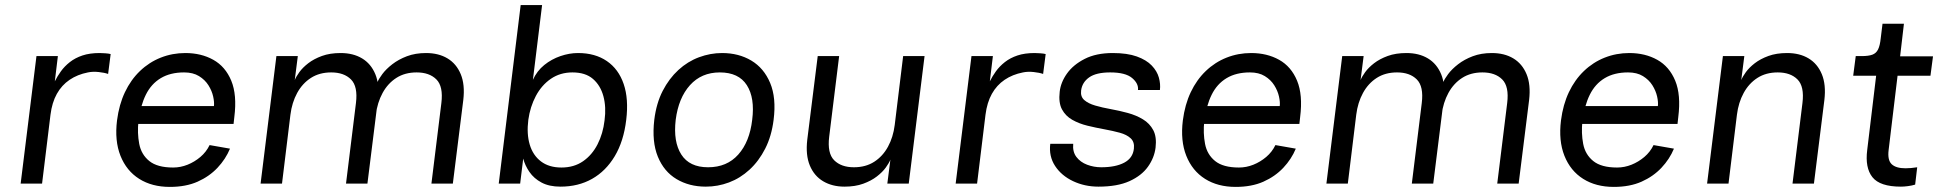

<svg xmlns="http://www.w3.org/2000/svg" viewBox="-20 -720 7607 753"><path d="M61 0 123 -500H207L195 -401Q205 -421 219 -440.5Q233 -460 254 -476.5Q275 -493 303.5 -502.5Q332 -512 371 -512Q379 -512 393 -511Q407 -510 414 -508L404 -430Q390 -435 367 -437.5Q344 -440 325 -436Q284 -428 253 -407Q222 -386 203 -352Q184 -318 178 -270L145 0Z M646 13Q576 13 526 -18.5Q476 -50 452.5 -109Q429 -168 439 -248Q447 -310 470 -358.5Q493 -407 529 -441.5Q565 -476 610.5 -494Q656 -512 707 -512Q769 -512 816.5 -485.5Q864 -459 887 -403.5Q910 -348 899 -261L896 -234H517L526 -304H819Q821 -319 816 -341.5Q811 -364 797.5 -385.5Q784 -407 760.5 -421.5Q737 -436 702 -436Q648 -436 610.5 -413.5Q573 -391 552 -348.5Q531 -306 523 -245Q518 -198 526 -156Q534 -114 565.5 -88.5Q597 -63 659 -63Q688 -63 715.5 -74Q743 -85 766 -104.5Q789 -124 802 -151L882 -137Q865 -96 833 -62Q801 -28 755 -7.5Q709 13 646 13Z M1002 0 1064 -500H1148L1136 -406Q1141 -419 1154 -437Q1167 -455 1189 -472Q1211 -489 1242.5 -500.5Q1274 -512 1316 -512Q1365 -512 1400 -491Q1435 -470 1452 -429Q1469 -388 1462 -328L1421 0H1337L1376 -316Q1384 -381 1356.5 -408.5Q1329 -436 1279 -436Q1233 -436 1199.5 -414.5Q1166 -393 1145.5 -355.5Q1125 -318 1119 -270L1086 0ZM1672 0 1711 -316Q1719 -381 1691.5 -408.5Q1664 -436 1614 -436Q1568 -436 1534.5 -414.5Q1501 -393 1480.5 -355.5Q1460 -318 1454 -270L1460 -397Q1465 -410 1479.5 -429.5Q1494 -449 1518.5 -468Q1543 -487 1576 -499.5Q1609 -512 1651 -512Q1700 -512 1735 -491Q1770 -470 1787 -429Q1804 -388 1797 -328L1756 0Z M2070 -407Q2086 -442 2114.5 -465Q2143 -488 2178 -500Q2213 -512 2247 -512Q2314 -512 2360 -480.5Q2406 -449 2426 -390.5Q2446 -332 2436 -250Q2426 -166 2391 -107.5Q2356 -49 2302 -18.5Q2248 12 2178 12Q2134 12 2104 -4Q2074 -20 2056.5 -45.5Q2039 -71 2032 -98L2020 0H1936L2022 -700H2106ZM2225 -436Q2177 -436 2140.5 -411Q2104 -386 2081.5 -343.5Q2059 -301 2052 -250Q2045 -195 2057.5 -153Q2070 -111 2101.5 -87Q2133 -63 2182 -63Q2231 -63 2266.5 -87.5Q2302 -112 2323.5 -154Q2345 -196 2351 -248Q2358 -300 2346.5 -342.5Q2335 -385 2305.5 -410.5Q2276 -436 2225 -436Z M2748 12Q2683 12 2633.5 -17.5Q2584 -47 2560 -105.5Q2536 -164 2546 -250Q2554 -315 2579 -363.5Q2604 -412 2640.5 -445.5Q2677 -479 2721.5 -495.5Q2766 -512 2812 -512Q2877 -512 2926.5 -482.5Q2976 -453 3000.5 -394.5Q3025 -336 3014 -250Q3006 -186 2981 -137Q2956 -88 2919.5 -54.5Q2883 -21 2839 -4.5Q2795 12 2748 12ZM2757 -64Q2831 -64 2875.5 -114Q2920 -164 2930 -250Q2941 -336 2909 -386Q2877 -436 2803 -436Q2731 -436 2686 -386Q2641 -336 2630 -250Q2620 -164 2652 -114Q2684 -64 2757 -64Z M3606 -500 3544 0H3460L3472 -94Q3467 -81 3454 -63Q3441 -45 3419 -28Q3397 -11 3365.5 0.5Q3334 12 3292 12Q3244 12 3208.5 -9Q3173 -30 3156 -71Q3139 -112 3146 -172L3187 -500H3271L3232 -184Q3224 -119 3251.5 -91.5Q3279 -64 3329 -64Q3375 -64 3408.5 -85.5Q3442 -107 3462.5 -144.5Q3483 -182 3489 -230L3522 -500Z M3728 0 3790 -500H3874L3862 -401Q3872 -421 3886 -440.5Q3900 -460 3921 -476.5Q3942 -493 3970.5 -502.5Q3999 -512 4038 -512Q4046 -512 4060 -511Q4074 -510 4081 -508L4071 -430Q4057 -435 4034 -437.5Q4011 -440 3992 -436Q3951 -428 3920 -407Q3889 -386 3870 -352Q3851 -318 3845 -270L3812 0Z M4288 12Q4234 12 4188.5 -9.5Q4143 -31 4118 -69Q4093 -107 4099 -156H4189Q4186 -125 4201.5 -104.5Q4217 -84 4243.5 -74Q4270 -64 4299 -64Q4355 -64 4389 -82Q4423 -100 4427 -137Q4430 -163 4414.5 -177.5Q4399 -192 4371.5 -199.5Q4344 -207 4311 -213Q4278 -219 4245 -227Q4212 -235 4185.5 -250Q4159 -265 4145 -291Q4131 -317 4136 -360Q4140 -397 4164.5 -431.5Q4189 -466 4234 -489Q4279 -512 4344 -512Q4401 -512 4438.5 -498.5Q4476 -485 4497 -463Q4518 -441 4525 -415.5Q4532 -390 4529 -367H4443Q4446 -392 4420 -414Q4394 -436 4334 -436Q4279 -436 4251.5 -416.5Q4224 -397 4220 -365Q4217 -341 4232.5 -327.5Q4248 -314 4275.5 -306Q4303 -298 4336.5 -292Q4370 -286 4403 -277Q4436 -268 4462.5 -252Q4489 -236 4503 -209.5Q4517 -183 4512 -141Q4507 -101 4482 -66Q4457 -31 4409.5 -9.5Q4362 12 4288 12Z M4826 13Q4756 13 4706 -18.5Q4656 -50 4632.5 -109Q4609 -168 4619 -248Q4627 -310 4650 -358.5Q4673 -407 4709 -441.5Q4745 -476 4790.5 -494Q4836 -512 4887 -512Q4949 -512 4996.5 -485.5Q5044 -459 5067 -403.5Q5090 -348 5079 -261L5076 -234H4697L4706 -304H4999Q5001 -319 4996 -341.5Q4991 -364 4977.5 -385.5Q4964 -407 4940.5 -421.5Q4917 -436 4882 -436Q4828 -436 4790.5 -413.5Q4753 -391 4732 -348.5Q4711 -306 4703 -245Q4698 -198 4706 -156Q4714 -114 4745.5 -88.5Q4777 -63 4839 -63Q4868 -63 4895.5 -74Q4923 -85 4946 -104.5Q4969 -124 4982 -151L5062 -137Q5045 -96 5013 -62Q4981 -28 4935 -7.5Q4889 13 4826 13Z M5182 0 5244 -500H5328L5316 -406Q5321 -419 5334 -437Q5347 -455 5369 -472Q5391 -489 5422.5 -500.5Q5454 -512 5496 -512Q5545 -512 5580 -491Q5615 -470 5632 -429Q5649 -388 5642 -328L5601 0H5517L5556 -316Q5564 -381 5536.5 -408.5Q5509 -436 5459 -436Q5413 -436 5379.5 -414.5Q5346 -393 5325.5 -355.5Q5305 -318 5299 -270L5266 0ZM5852 0 5891 -316Q5899 -381 5871.5 -408.5Q5844 -436 5794 -436Q5748 -436 5714.5 -414.5Q5681 -393 5660.5 -355.5Q5640 -318 5634 -270L5640 -397Q5645 -410 5659.5 -429.5Q5674 -449 5698.5 -468Q5723 -487 5756 -499.5Q5789 -512 5831 -512Q5880 -512 5915 -491Q5950 -470 5967 -429Q5984 -388 5977 -328L5936 0Z M6309 13Q6239 13 6189 -18.5Q6139 -50 6115.5 -109Q6092 -168 6102 -248Q6110 -310 6133 -358.5Q6156 -407 6192 -441.5Q6228 -476 6273.5 -494Q6319 -512 6370 -512Q6432 -512 6479.5 -485.5Q6527 -459 6550 -403.5Q6573 -348 6562 -261L6559 -234H6180L6189 -304H6482Q6484 -319 6479 -341.5Q6474 -364 6460.5 -385.5Q6447 -407 6423.5 -421.5Q6400 -436 6365 -436Q6311 -436 6273.5 -413.5Q6236 -391 6215 -348.5Q6194 -306 6186 -245Q6181 -198 6189 -156Q6197 -114 6228.5 -88.5Q6260 -63 6322 -63Q6351 -63 6378.5 -74Q6406 -85 6429 -104.5Q6452 -124 6465 -151L6545 -137Q6528 -96 6496 -62Q6464 -28 6418 -7.5Q6372 13 6309 13Z M6675 0 6737 -500H6821L6809 -406Q6814 -419 6827 -437Q6840 -455 6862 -472Q6884 -489 6915.5 -500.5Q6947 -512 6989 -512Q7038 -512 7073 -491Q7108 -470 7125 -429Q7142 -388 7135 -328L7094 0H7010L7049 -316Q7057 -381 7029.5 -408.5Q7002 -436 6952 -436Q6906 -436 6872.5 -414.5Q6839 -393 6818.5 -355.5Q6798 -318 6792 -270L6759 0Z M7435 12Q7353 12 7323.5 -25Q7294 -62 7303 -132L7338 -423H7248L7258 -500H7281Q7308 -500 7323 -505.5Q7338 -511 7345.5 -526Q7353 -541 7356 -570L7363 -627H7447L7432 -499H7561L7551 -423H7422L7387 -132Q7382 -92 7399 -76Q7416 -60 7453 -60Q7463 -60 7475 -61Q7487 -62 7499 -64L7491 4Q7478 8 7462.5 10Q7447 12 7435 12Z"/></svg>

Font: Inclusive Sans
Style: Italic
Weight: 400
Italic angle: -7°
Designer: Olivia King
Foundry: Olivia King
Version: Version 2.004